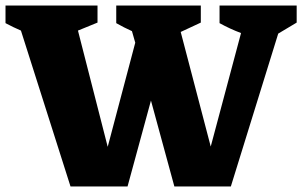

<svg xmlns="http://www.w3.org/2000/svg" viewBox="-41 -677 1097 697"><path d="M215 0 35 -566Q7 -578 -21 -593V-657H313V-595L242 -566L350 -144L450 -522L438 -564Q409 -577 381 -593V-657H688V-595L615 -561L724 -145L834 -557Q794 -572 756 -593V-657H1036V-595L969 -555L797 0H592L507 -312L422 0Z"/></svg>

Font: Piazzolla SC ExtraBold
Style: Regular
Weight: 800
Designer: Juan Pablo del Peral
Foundry: Huerta Tipografica
Version: Version 1.330